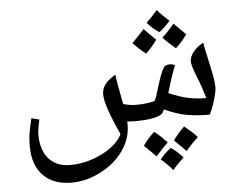

<svg xmlns="http://www.w3.org/2000/svg" viewBox="-53 -711 1120 903"><g transform="rotate(-5 506.5 -260.0)"><path d="M249 127Q164 127 116 78Q68 29 68 -61Q68 -81 69.5 -98Q71 -115 75 -136.5Q79 -158 87 -191L124 -182Q113 -136 113 -111Q113 -38 149.5 3Q186 44 251 44Q301 44 351.5 27.5Q402 11 442 -17.5Q482 -46 498 -81Q465 -152 449 -200Q433 -248 433 -272Q433 -298 447.5 -318.5Q462 -339 498 -361Q500 -347 502.5 -330.5Q505 -314 510 -288.5Q515 -263 523 -220Q538 -216 553 -213.5Q568 -211 583 -211Q611 -211 633 -214Q655 -217 671 -221Q678 -233 683 -250Q695 -291 704 -317.5Q713 -344 718 -354Q726 -374 734 -380.5Q742 -387 758 -387Q772 -387 782 -380Q775 -365 764 -333.5Q753 -302 739 -253Q789 -231 829 -222.5Q869 -214 915 -214Q909 -234 900 -261.5Q891 -289 877 -323Q867 -349 862 -366.5Q857 -384 857 -391Q857 -413 874.5 -435.5Q892 -458 923 -475Q927 -451 934.5 -417Q942 -383 947 -360Q953 -333 957.5 -307Q962 -281 962 -258Q962 -248 956.5 -225.5Q951 -203 942.5 -178.5Q934 -154 924 -135Q860 -135 813 -144Q766 -153 712 -178L703 -162Q696 -150 658 -142Q640 -138 618.5 -136.5Q597 -135 571 -135Q562 -135 553 -135.5Q544 -136 535 -137V-118Q535 -57 496 -0.5Q457 56 389 91Q355 109 320 118Q285 127 249 127ZM651 -447Q632 -462 617 -476Q602 -490 591 -502Q603 -513 617.5 -528.5Q632 -544 649 -563Q654 -557 668 -543.5Q682 -530 704 -508Q695 -495 682 -479.5Q669 -464 651 -447ZM793 -460Q776 -474 761.5 -487.5Q747 -501 734 -515Q743 -523 758 -538.5Q773 -554 792 -576Q806 -562 819.5 -548Q833 -534 847 -521Q837 -507 824 -491.5Q811 -476 793 -460ZM722 -542Q709 -550 694.5 -562.5Q680 -575 666 -591Q681 -606 694.5 -620Q708 -634 719 -647Q729 -634 742.5 -620.5Q756 -607 774 -591Q760 -575 746.5 -562.5Q733 -550 722 -542ZM799 -90Q819 -74 834 -60.5Q849 -47 859 -35Q847 -24 832.5 -9Q818 6 801 26Q796 20 782 6.5Q768 -7 746 -28Q764 -56 799 -90ZM656 -77Q674 -64 688.5 -50Q703 -36 716 -22Q707 -14 692.5 1Q678 16 658 39Q644 25 630.5 11Q617 -3 603 -16Q612 -30 625.5 -45.5Q639 -61 656 -77ZM728 5Q755 22 784 55Q769 69 755.5 82.5Q742 96 731 110Q712 85 676 55Q690 38 703 25.5Q716 13 728 5Z"/></g></svg>

Font: Noto Naskh Arabic UI
Style: Regular
Weight: 400
Designer: Monotype Design Team, David Williams, Mohamad Dakak and Nizar Qandah
Foundry: Monotype Imaging Inc.
Version: Version 2.014